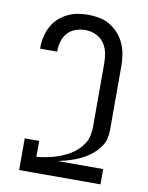

<svg xmlns="http://www.w3.org/2000/svg" viewBox="-84 -804 668 865"><g transform="rotate(10 250.0 -371.5)"><path d="M64 0V-145H130V-72Q150 -74 170 -77.5Q190 -81 209 -86.5Q228 -92 247 -100Q266 -108 283 -118.5Q300 -129 314.5 -143Q329 -157 339.5 -174Q350 -191 354 -211Q358 -231 358 -251V-540Q358 -564 353 -588.5Q348 -613 333.5 -633Q319 -653 296 -663Q273 -673 249 -673Q227 -673 205 -665.5Q183 -658 168 -641.5Q153 -625 146.5 -603Q140 -581 140 -559V-555H62V-561Q62 -586 67.5 -610Q73 -634 84.5 -656Q96 -678 114 -695Q132 -712 154 -723Q176 -734 200 -738.5Q224 -743 249 -743Q275 -743 301 -738Q327 -733 349.5 -719.5Q372 -706 389.5 -686Q407 -666 417.5 -642Q428 -618 432 -592Q436 -566 436 -540V-251Q436 -232 432.5 -213.5Q429 -195 419 -179Q409 -163 396 -149.5Q383 -136 367.5 -125Q352 -114 335 -105.5Q318 -97 300.5 -90.5Q283 -84 265 -79Q247 -74 228 -70H436V0Z"/></g></svg>

Font: Iosevka Custom
Style: Regular
Weight: 400
Monospace: yes
Designer: Belleve Invis
Foundry: Belleve Invis
Version: Version 32.5.0; ttfautohint (v1.8.4)